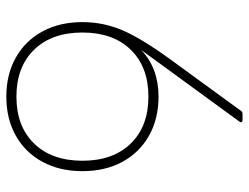

<svg xmlns="http://www.w3.org/2000/svg" viewBox="-110 -664 788 608"><g transform="rotate(90 284.0 -360.0)"><path d="M50 -227Q50 -293 75.5 -353Q101 -413 167 -504L331 -729Q334 -734 341 -734H360Q365 -734 366.5 -731Q368 -728 365 -724L138 -413Q196 -468 286 -468Q356 -468 409.5 -438Q463 -408 492.5 -353.5Q522 -299 522 -227Q522 -155 492.5 -100.5Q463 -46 409.5 -16Q356 14 286 14Q216 14 162.5 -16Q109 -46 79.5 -100.5Q50 -155 50 -227ZM489 -227Q489 -324 434.5 -380Q380 -436 286 -436Q192 -436 137.5 -380Q83 -324 83 -227Q83 -130 137.5 -74Q192 -18 286 -18Q380 -18 434.5 -74Q489 -130 489 -227Z"/></g></svg>

Font: LINE Seed Sans KR Thin
Style: Regular
Weight: 250
Designer: LINE BX Design & Sandoll Inc & Dalton Maag Ltd
Foundry: Sandoll Inc.
Version: Version 1.000